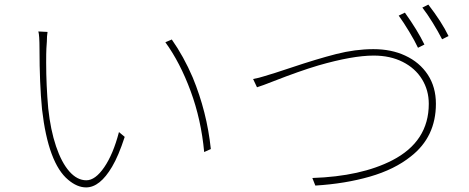

<svg xmlns="http://www.w3.org/2000/svg" viewBox="-20 -820 2040 836"><path d="M184 -639 182 -609Q181 -590 181 -547Q181 -449 190 -348Q200 -254 224 -183Q248 -112 282 -73.5Q316 -35 356 -35Q395 -35 434 -92Q473 -149 498 -245L523 -224Q496 -141 468 -94Q415 -4 355 -4Q316 -4 277 -37Q190 -109 163 -344Q152 -458 152 -606Q152 -667 147 -683L187 -681Q184 -663 184 -639ZM819 -483Q881 -333 898 -171L869 -158Q856 -299 810 -423.5Q764 -548 700 -636L728 -648Q780 -574 819 -483Z M1130 -488 1179 -503Q1189 -506 1246 -525Q1359 -563 1443 -584.5Q1527 -606 1606 -606Q1684 -606 1744 -578Q1807 -549 1842.5 -495Q1878 -441 1878 -368Q1878 -224 1769 -139Q1698 -82 1590.5 -51Q1483 -20 1353 -12L1340 -45Q1552 -52 1688 -122Q1847 -204 1847 -368Q1847 -427 1817.5 -475Q1788 -523 1733.5 -550.5Q1679 -578 1607 -578Q1515 -578 1366 -535Q1285 -511 1170 -466Q1122 -447 1099 -440L1082 -476Q1109 -481 1130 -488ZM1828 -626 1800 -612Q1786 -642 1761.5 -682.5Q1737 -723 1716 -752L1743 -765Q1798 -688 1828 -626ZM1933 -663 1905 -649Q1887 -684 1863.5 -722Q1840 -760 1819 -787L1845 -800Q1903 -725 1933 -663Z"/></svg>

Font: Merged Yaku Han JP Thin
Style: Regular
Weight: 250
Designer: Ryoko NISHIZUKA 西塚涼子 (kana, bopomofo & ideographs); Paul D. Hunt (Latin, Greek & Cyrillic); Sandoll Communications 산돌커뮤니
Foundry: Adobe
Version: Version 2.004